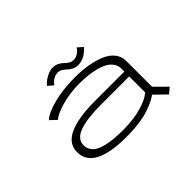

<svg xmlns="http://www.w3.org/2000/svg" viewBox="-113 -963 1276 1276"><g transform="rotate(-45 525.0 -325.0)"><path d="M587.5 -553.5Q564.5 -553.5 545.2 -563.2Q526 -573 514.8 -584.5Q503.5 -596 487.8 -605.8Q472 -615.5 455.5 -615.5Q433.5 -615.5 414.5 -604.2Q395.5 -593 387.5 -582L379.5 -571L342.5 -602.5Q345.5 -607.5 358.5 -620.2Q371.5 -633 399.5 -647.8Q427.5 -662.5 455.5 -662.5Q478.5 -662.5 498 -652.5Q517.5 -642.5 528.8 -630.8Q540 -619 555.8 -609Q571.5 -599 588 -599Q610 -599 628.5 -610.5Q647 -622 654.5 -633L662 -644.5L699 -612Q694 -606 687.5 -599.8Q681 -593.5 666 -581.2Q651 -569 630.2 -561.2Q609.5 -553.5 587.5 -553.5ZM513 -512Q577 -512 632.5 -502.8Q688 -493.5 733.8 -474.8Q779.5 -456 805.8 -423Q832 -390 832 -346V-105L915 -22.5L875.5 11L794.5 -68Q777.5 -55 753.5 -43Q729.5 -31 691.5 -17.8Q653.5 -4.5 597.8 3.2Q542 11 477.5 11Q172 11 172 -150Q172 -230 256 -268.2Q340 -306.5 495 -306.5H773V-334Q773 -363 757 -385.8Q741 -408.5 715 -422.5Q689 -436.5 652.8 -445.8Q616.5 -455 579.2 -458.5Q542 -462 500.5 -462Q419 -462 341.5 -440.5Q264 -419 234 -391.5L190 -433Q225.5 -466.5 313 -489.2Q400.5 -512 513 -512ZM495 -37.5Q592.5 -37.5 665.5 -58.8Q738.5 -80 773 -111V-261H515.5Q448 -261 397.8 -255.2Q347.5 -249.5 310.2 -237Q273 -224.5 254 -203Q235 -181.5 235 -151.5Q235 -125 248.2 -105Q261.5 -85 284.2 -72.2Q307 -59.5 340.8 -51.5Q374.5 -43.5 411.8 -40.5Q449 -37.5 495 -37.5Z"/></g></svg>

Font: League Mono Extended UltraLight
Style: Regular
Weight: 200
Width: 9
Designer: Tyler Finck
Foundry: The League of Moveable Type / Tyler Finck
Version: Version 2.210